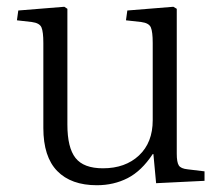

<svg xmlns="http://www.w3.org/2000/svg" viewBox="-20 -533 655 567"><path d="M266 14Q190 14 149 -28Q108 -70 108 -155V-406Q108 -439 102.5 -452Q97 -465 74 -468L30 -473L34 -502L170 -513L179 -507V-165Q179 -97 203 -66.5Q227 -36 284 -36Q350 -36 390.5 -74Q431 -112 431 -178V-406Q431 -439 425.5 -452Q420 -465 397 -468L352 -473L356 -502L492 -513L502 -507V-79Q502 -54 508 -44.5Q514 -35 534 -33L584 -27V1L441 8L433 -78H431Q398 -28 357 -7Q316 14 266 14Z"/></svg>

Font: Literata 36pt Light
Style: Regular
Weight: 300
Designer: Latin by Veronika Burian and Jose Scaglione. Greek by Irene Vlachou. Cyrillic by Vera Evstafieva.
Foundry: TypeTogether
Version: Version 3.002